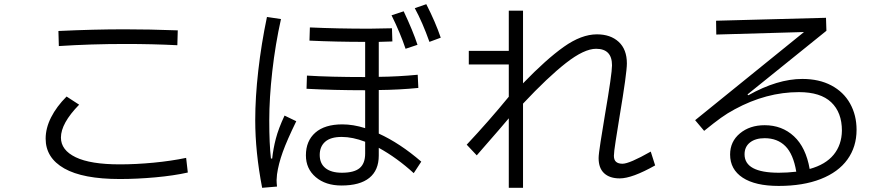

<svg xmlns="http://www.w3.org/2000/svg" viewBox="-20 -855 4264 917"><path d="M259 -707Q429 -715 575 -715Q692 -715 829 -710L827 -639Q707 -645 579 -645Q414 -645 261 -635ZM198 -193Q198 -243 224 -294.5Q250 -346 298 -394L358 -355Q271 -266 271 -198Q271 -138 341.5 -104Q412 -70 552 -70Q629 -70 713 -78Q797 -86 869 -101L877 -31Q810 -16 722 -8Q634 0 552 0Q376 0 287 -50.5Q198 -101 198 -193Z M2016 -835Q2060 -749 2085 -675L2031 -655Q1998 -748 1961 -816ZM1917 -622Q1892 -697 1850 -782L1908 -801Q1952 -708 1974 -641ZM1280 -98Q1285 -145 1297.5 -193Q1310 -241 1339 -303L1395 -276Q1351 -186 1330.5 -129Q1310 -72 1303 -22Q1301 -4 1301 5Q1301 18 1303 36L1232 42Q1199 -129 1199 -281Q1199 -390 1213.5 -517.5Q1228 -645 1255 -774L1322 -764Q1295 -643 1280.5 -515Q1266 -387 1266 -280Q1266 -167 1274 -98ZM1789 -217Q1890 -171 1992 -83L1956 -28Q1876 -101 1789 -149V-112Q1789 -42 1744 -5.5Q1699 31 1611 31Q1535 31 1488 -9Q1441 -49 1441 -113Q1441 -182 1486 -221.5Q1531 -261 1615 -261Q1667 -261 1724 -243V-424Q1574 -424 1444 -431L1446 -494Q1556 -487 1724 -487V-655Q1586 -655 1458 -661L1460 -724Q1592 -718 1744 -718Q1780 -718 1852 -720L1854 -657L1789 -655V-488Q1882 -489 1975 -498L1978 -435Q1887 -426 1789 -425ZM1724 -178Q1664 -201 1612 -201Q1559 -201 1533 -178Q1507 -155 1507 -115Q1507 -74 1534.5 -52Q1562 -30 1613 -30Q1671 -30 1697.5 -52Q1724 -74 1724 -122Z M3109 -65Q2999 -3 2940 -3Q2892 -3 2865.5 -27.5Q2839 -52 2839 -100Q2839 -118 2848.5 -178.5Q2858 -239 2869 -305Q2903 -503 2903 -543Q2903 -622 2827 -622Q2770 -622 2683 -554Q2596 -486 2478 -360V42H2410V-290Q2375 -248 2290 -151L2257 -113L2209 -164Q2315 -277 2410 -393V-547H2219V-612H2410V-804H2478V-457Q2589 -572 2673 -631.5Q2757 -691 2831 -691Q2896 -691 2935 -655Q2974 -619 2974 -552Q2974 -506 2939 -298Q2929 -236 2920.5 -182Q2912 -128 2912 -111Q2912 -91 2922.5 -82Q2933 -73 2953 -73Q2986 -73 3088 -131Z M4071 -235Q4071 -154 4027.5 -93.5Q3984 -33 3900 0Q3816 33 3699 33Q3587 33 3527 -6.5Q3467 -46 3467 -117Q3467 -179 3514 -218Q3561 -257 3632 -257Q3715 -257 3772 -204Q3829 -151 3847 -48Q3923 -69 3961.5 -116Q4000 -163 4001 -231Q4001 -318 3950 -366.5Q3899 -415 3796 -415Q3640 -415 3489 -333Q3455 -315 3423 -292Q3391 -269 3343 -230L3300 -281L3820 -702L3401 -690L3400 -756L3925 -770L3927 -708L3550 -404L3554 -400Q3693 -478 3812 -478Q3892 -478 3950.5 -447Q4009 -416 4040 -360.5Q4071 -305 4071 -235ZM3700 -30Q3740 -30 3783 -35Q3769 -119 3731 -157Q3693 -195 3632 -195Q3588 -195 3562 -174.5Q3536 -154 3536 -118Q3536 -30 3700 -30Z"/></svg>

Font: PlemolJP
Style: Regular
Weight: 400
Monospace: yes
Version: v2.0.4; ttfautohint (v1.8.4.7-5d5b-dirty) -l 6 -r 45 -G 200 